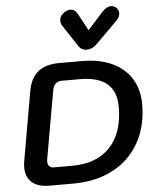

<svg xmlns="http://www.w3.org/2000/svg" viewBox="-64 -1055 904 1108"><g transform="rotate(-5 388.0 -500.5)"><path d="M41 -118Q41 -134 44 -152L114 -552Q127 -628 171.5 -664Q216 -700 293 -700H428Q527 -700 600 -666.5Q673 -633 712 -570Q751 -507 751 -422Q751 -295 697.5 -199.5Q644 -104 545.5 -52Q447 0 315 0H177Q111 0 76 -30.5Q41 -61 41 -118ZM318 -103Q460 -103 537.5 -185.5Q615 -268 615 -418Q615 -508 563 -552.5Q511 -597 405 -597H298Q278 -597 264.5 -584Q251 -571 247 -548L177 -152Q176 -147 176 -139Q176 -122 185.5 -112.5Q195 -103 211 -103ZM414 -787 331 -913Q322 -927 322 -942Q322 -970 350 -989Q368 -1001 385 -1001Q411 -1001 426 -974L480 -874L570 -974Q596 -1001 620 -1001Q638 -1001 651 -989Q665 -975 665 -958Q665 -935 643 -913L516 -787Q492 -763 461 -763Q430 -763 414 -787Z"/></g></svg>

Font: Kodchasan
Style: Bold Italic
Weight: 700
Italic angle: -10°
Version: Version 1.000; ttfautohint (v1.6)